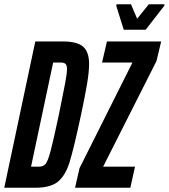

<svg xmlns="http://www.w3.org/2000/svg" viewBox="-30 -883 794 903"><path d="M136 -688H266Q333 -688 361 -663.5Q389 -639 389 -582Q389 -546 380 -491.5Q371 -437 352 -347Q317 -184 297.5 -121Q278 -58 243 -29Q208 0 136 0H-10ZM247 -344Q268 -447 276.5 -492Q285 -537 285 -557Q285 -577 277.5 -583Q270 -589 254 -589H220L116 -99H152Q173 -99 184 -111.5Q195 -124 208 -173Q221 -222 247 -344ZM323 0 344 -92 593 -589H450L473 -688H728L706 -596L455 -99H605L583 0ZM552 -743 517 -855 518 -863H586L615 -795L670 -863H744L742 -855L655 -743Z"/></svg>

Font: Saira Ultra Condensed
Style: Bold Italic
Weight: 700
Width: 1
Italic angle: -12°
Designer: Hector Gatti with collaboration of the Omnibus-Type team
Foundry: Omnibus-Type
Version: Version 1.001; ttfautohint (v1.8)